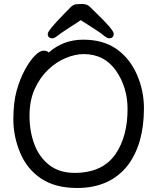

<svg xmlns="http://www.w3.org/2000/svg" viewBox="-20 -918 785 962"><path d="M354 -51.8Q495.1 -51.8 560.1 -147.9Q619.1 -235.8 619.1 -371.1Q619.1 -481 561 -564Q502.9 -647 398.9 -647Q356.9 -647 309.6 -627.4Q262.2 -607.9 221.2 -568.8Q180.2 -529.8 154.1 -472.4Q127.9 -415 127.9 -337.9Q127.9 -259.8 152.3 -194.8Q176.8 -129.9 227.3 -90.8Q277.8 -51.8 354 -51.8ZM366.2 23.9Q256.8 23.9 186 -23.4Q115.2 -70.8 81.1 -152.3Q46.9 -233.9 46.9 -319.8Q46.9 -404.8 63.5 -463.9Q80.1 -522.9 104.5 -567.9Q128.9 -612.8 154.1 -638.4Q179.2 -664.1 198.2 -664.1Q215.8 -664.1 224.1 -654.8Q296.9 -719.2 397 -719.2Q497.1 -719.2 563.5 -672.6Q629.9 -626 665.5 -545.4Q701.2 -464.8 701.2 -375Q701.2 -198.2 621.1 -90.8Q532.2 23.9 366.2 23.9ZM525.9 -726.1Q516.1 -726.1 497.6 -741.9Q479 -757.8 384.8 -816.9Q288.1 -754.9 270.5 -740.5Q252.9 -726.1 243.2 -726.1Q219.2 -726.1 219.2 -748Q219.2 -765.1 301.8 -849.1Q321.8 -870.1 334 -882.1Q346.2 -894 357.7 -896Q369.1 -897.9 392.1 -897.9Q416 -897.9 429 -885Q441.9 -872.1 461.9 -853Q549.8 -768.1 549.8 -749Q549.8 -726.1 525.9 -726.1Z"/></svg>

Font: LXGW WenKai Screen
Style: Regular
Weight: 400
Designer: LXGW / Fontworks Inc.
Foundry: LXGW / Fontworks Inc.
Version: Version 1.510;January 18,2025